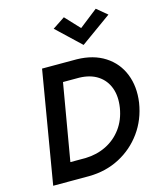

<svg xmlns="http://www.w3.org/2000/svg" viewBox="-138 -1061 958 1158"><g transform="rotate(-15 341.0 -482.5)"><path d="M457 -875 572 -965 637 -911 445 -773 296 -914 373 -965ZM272 0H48L166 -700H238H383Q486 -698 557.5 -652Q629 -606 660.5 -527Q692 -448 678 -350Q662 -248 605.5 -169.5Q549 -91 463 -46Q377 -1 272 0ZM369 -589H267L185 -111H281Q351 -113 409.5 -142Q468 -171 507 -224Q546 -277 558 -350Q569 -420 549.5 -473Q530 -526 484 -556.5Q438 -587 369 -589Z"/></g></svg>

Font: Jost* Medium
Style: Italic
Weight: 500
Italic angle: -10°
Version: Version 3.7